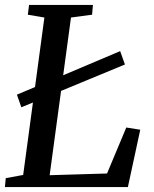

<svg xmlns="http://www.w3.org/2000/svg" viewBox="-24 -763 626 783"><path d="M-4 0 -0.5 -36.5 70.5 -49.5 157 -691.5 89.5 -703 94.5 -743H355L351.5 -703L265.5 -691.5L178.5 -48.5L412.5 -55.5L491 -243L548 -234L497.5 0ZM63 -325.5 45 -377 189 -437.5 227.5 -453.5 466 -554.5 485.5 -500 230.5 -394.5 187 -376.5Z"/></svg>

Font: Merriweather Text Regular
Style: Italic
Weight: 400
Italic angle: -7.8°
Designer: Eben Sorkin
Foundry: Eben Sorkin
Version: Version 2.100; ttfautohint (v1.7.19-72a1) -l 8 -r 50 -G 200 